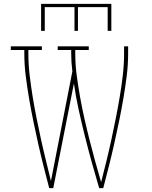

<svg xmlns="http://www.w3.org/2000/svg" viewBox="-20 -975 790 995"><path d="M193 -815V-955H557V-815H538V-938H384V-815H366V-938H212V-815ZM235 0Q220 -57 205.5 -114.5Q191 -172 178 -230Q165 -288 153 -346Q141 -404 131 -462.5Q121 -521 113.5 -580Q106 -639 106 -698V-716H36V-735H197V-716H127V-698Q127 -642 133.5 -586.5Q140 -531 149 -475.5Q158 -420 169 -365Q180 -310 192 -255Q204 -200 217.5 -145.5Q231 -91 244 -37L355 -605Q352 -629 350.5 -652Q349 -675 349 -698V-716H279V-735H440V-716H370V-698Q370 -641 377.5 -584.5Q385 -528 395 -472Q405 -416 417.5 -360.5Q430 -305 444 -250Q458 -195 473 -140Q488 -85 504 -31Q518 -85 531.5 -140Q545 -195 557 -250.5Q569 -306 580 -361.5Q591 -417 600.5 -473Q610 -529 616.5 -585.5Q623 -642 623 -698V-735H644V-698Q644 -639 636.5 -580Q629 -521 619 -462.5Q609 -404 597 -346Q585 -288 572 -230Q559 -172 544.5 -114.5Q530 -57 515 0H494Q474 -67 455.5 -134Q437 -201 420 -269Q403 -337 388 -405Q373 -473 363 -542L256 0Z"/></svg>

Font: Iosevka Etoile Thin
Style: Regular
Weight: 100
Designer: Belleve Invis
Foundry: Belleve Invis
Version: Version 22.1.2; ttfautohint (v1.8.4)